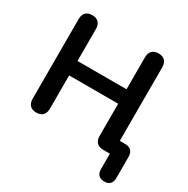

<svg xmlns="http://www.w3.org/2000/svg" viewBox="-194 -885 1206 1231"><g transform="rotate(30 409.0 -270.0)"><path d="M740 173C776 173 796 152 796 115V-43C796 -82 774 -103 736 -103H696V-647C696 -690 673 -713 632 -713C591 -713 568 -690 568 -647V-411H205V-647C205 -690 182 -713 141 -713C100 -713 77 -690 77 -647V-58C77 -16 100 8 141 8C183 8 205 -16 205 -58V-304H568V-66C568 -24 591 0 632 0H682V115C682 152 703 173 740 173Z"/></g></svg>

Font: Nunito
Style: Bold
Weight: 700
Designer: Vernon Adams
Foundry: Vernon Adams
Version: Version 3.602